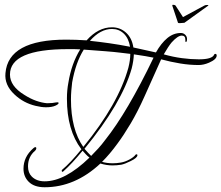

<svg xmlns="http://www.w3.org/2000/svg" viewBox="-20 -668 933 809"><path d="M708 -648Q711 -648 715 -647Q719 -646 720 -644L751 -596L840 -644Q845 -647 851 -647Q858 -648 858 -645L857 -644L757 -572Q732 -569 730 -572L706 -644Q706 -647 708 -648ZM168 121Q124 121 101 98Q79 76 79 43Q79 -7 120 -43Q125 -48 129 -48Q133 -48 133 -43Q133 -38 128 -33Q98 -8 98 33Q98 60 114 76Q134 96 168 96Q254 96 357 -4Q349 -10 342 -17.5Q335 -25 328 -33Q283 22 247 54Q245 56 244 56Q240 56 240 51Q240 49 241 48Q277 18 323 -39Q262 -119 262 -252Q262 -288 268 -319Q281 -400 318 -460Q305 -461 292 -461Q279 -461 267 -461Q22 -461 22 -354Q22 -305 83 -268Q108 -252 132 -243.5Q156 -235 178 -233L200 -234Q217 -237 223 -237Q227 -237 227 -234Q227 -229 214 -223Q199 -216 174 -216Q154 -216 130 -222Q79 -234 41 -270Q-2 -310 3 -360Q15 -501 259 -501Q299 -501 345 -498Q394 -553 452 -553Q486 -553 511 -530.5Q536 -508 542 -468L637 -447Q659 -486 685 -507.5Q711 -529 742 -529Q753 -529 760.5 -521.5Q768 -514 768 -504Q768 -491 763 -491Q761 -491 761 -497V-501Q761 -518 746 -518Q729 -518 703 -489Q689 -472 670 -439Q709 -428 746.5 -423Q784 -418 818 -418Q873 -418 882 -437Q883 -441 887 -441Q893 -441 893 -434Q893 -418 861 -404Q838 -394 817 -394Q779 -394 739.5 -400.5Q700 -407 659 -418L589 -262Q560 -197 530.5 -147.5Q501 -98 475 -63Q459 -41 443 -22Q427 -3 410 14Q431 20 455 20Q471 20 489 17Q507 14 525.5 4Q544 -6 551 -16Q553 -18 555 -18Q559 -18 559 -14Q559 -3 530 11Q506 23 491 26Q472 29 454 29Q429 29 403 21Q296 121 168 121ZM528 -471Q522 -507 501.5 -526.5Q481 -546 452 -546Q403 -546 359 -496Q397 -492 439.5 -486Q482 -480 528 -471ZM331 -49Q479 -230 521 -383Q525 -399 527 -413.5Q529 -428 529 -441L487 -446Q464 -449 425.5 -452Q387 -455 333 -459Q299 -405 284 -321Q282 -304 280.5 -286Q279 -268 279 -249Q279 -123 331 -49ZM364 -11Q379 -26 394 -42.5Q409 -59 423 -78Q517 -196 627 -425Q613 -428 592.5 -431.5Q572 -435 544 -439Q543 -412 535 -380Q494 -234 336 -41Q343 -33 350 -25.5Q357 -18 364 -11Z"/></svg>

Font: Passions Conflict
Style: Regular
Weight: 400
Designer: Robert E. Leuschke
Foundry: Robert E. Leuschke
Version: Version 1.010; ttfautohint (v1.8.3)